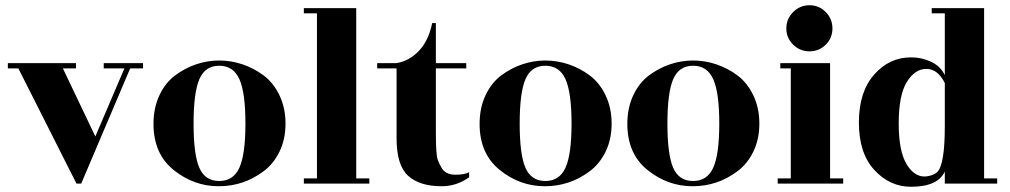

<svg xmlns="http://www.w3.org/2000/svg" viewBox="-20 -701 3857 733"><path d="M526 -460V-440H477L290 0H272L50 -440H10V-460H270V-440H220L344 -180L455 -440H376V-460Z M741 -60.5Q763 -10 817 -10Q871 -10 894 -61Q917 -112 917 -229.5Q917 -347 894 -398.5Q871 -450 817 -450Q763 -450 741 -398.5Q719 -347 719 -229Q719 -111 741 -60.5ZM566 -228Q566 -289 588.5 -337Q611 -385 648.5 -413Q686 -441 729 -455.5Q772 -470 817 -470Q862 -470 905.5 -455.5Q949 -441 986.5 -413Q1024 -385 1047 -337Q1070 -289 1070 -229Q1070 -169 1047 -122Q1024 -75 986 -47Q910 10 815 10Q720 10 643 -52Q566 -114 566 -228Z M1340 -20H1390V0H1140V-20H1190V-650H1140V-670H1340Z M1644 -440V-196Q1644 -110 1651 -91.5Q1658 -73 1666 -60Q1681 -34 1718.5 -34Q1756 -34 1771 -44V-24Q1723 10 1666 10Q1582 10 1538 -30Q1494 -70 1494 -173V-440H1420V-460H1494Q1542 -468 1579 -506.5Q1616 -545 1630 -613H1644V-460H1760V-440Z M1986 -60.5Q2008 -10 2062 -10Q2116 -10 2139 -61Q2162 -112 2162 -229.5Q2162 -347 2139 -398.5Q2116 -450 2062 -450Q2008 -450 1986 -398.5Q1964 -347 1964 -229Q1964 -111 1986 -60.5ZM1811 -228Q1811 -289 1833.5 -337Q1856 -385 1893.5 -413Q1931 -441 1974 -455.5Q2017 -470 2062 -470Q2107 -470 2150.5 -455.5Q2194 -441 2231.5 -413Q2269 -385 2292 -337Q2315 -289 2315 -229Q2315 -169 2292 -122Q2269 -75 2231 -47Q2155 10 2060 10Q1965 10 1888 -52Q1811 -114 1811 -228Z M2550 -60.5Q2572 -10 2626 -10Q2680 -10 2703 -61Q2726 -112 2726 -229.5Q2726 -347 2703 -398.5Q2680 -450 2626 -450Q2572 -450 2550 -398.5Q2528 -347 2528 -229Q2528 -111 2550 -60.5ZM2375 -228Q2375 -289 2397.5 -337Q2420 -385 2457.5 -413Q2495 -441 2538 -455.5Q2581 -470 2626 -470Q2671 -470 2714.5 -455.5Q2758 -441 2795.5 -413Q2833 -385 2856 -337Q2879 -289 2879 -229Q2879 -169 2856 -122Q2833 -75 2795 -47Q2719 10 2624 10Q2529 10 2452 -52Q2375 -114 2375 -228Z M3149 -20H3199V0H2949V-20H2999V-440H2959V-460H3149ZM3158 -592.5Q3158 -556 3132.5 -530.5Q3107 -505 3070.5 -505Q3034 -505 3008 -530.5Q2982 -556 2982 -592.5Q2982 -629 3008 -655Q3034 -681 3070.5 -681Q3107 -681 3132.5 -655Q3158 -629 3158 -592.5Z M3458 12Q3377 12 3318 -52Q3259 -116 3259 -233Q3259 -350 3317 -416Q3375 -482 3458 -482Q3499 -482 3535 -465Q3571 -448 3587 -414V-650H3537V-670H3737V-20H3787V0H3587V-46Q3560 12 3458 12ZM3587 -219V-384Q3560 -438 3516.5 -438Q3473 -438 3442 -388Q3411 -338 3411 -229.5Q3411 -121 3443 -71Q3475 -21 3520 -28Q3545 -32 3558 -44Q3587 -72 3587 -219Z"/></svg>

Font: Rozha One
Style: Regular
Weight: 400
Designer: Tim Donaldson, Indian Type Foundry
Foundry: Indian Type Foundry
Version: Version 1.301;PS 1.0;hotconv 1.0.78;makeotf.lib2.5.61930; tt